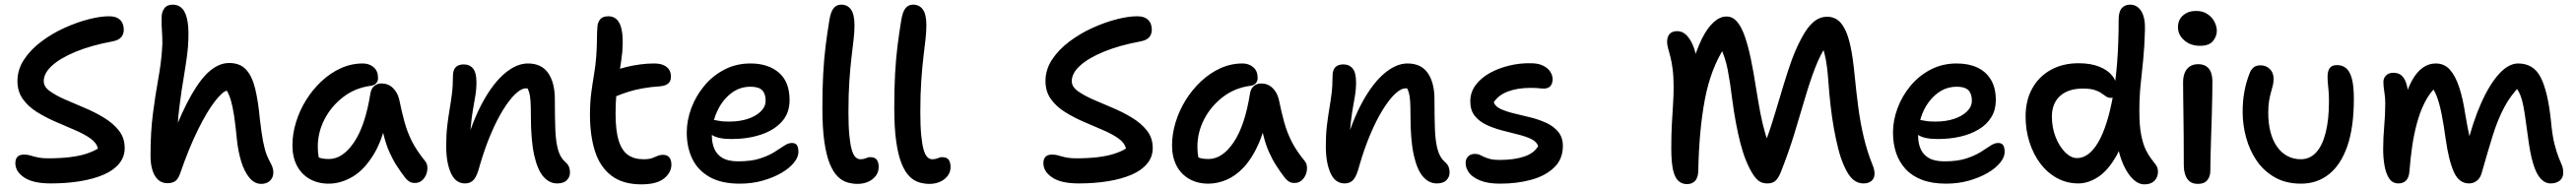

<svg xmlns="http://www.w3.org/2000/svg" viewBox="-20 -780 11073 813"><path d="M198 9Q122 9 84 -16.5Q46 -42 46 -78Q46 -96 55 -105.5Q64 -115 83 -115Q96 -115 105.5 -112.5Q115 -110 125.5 -107Q136 -104 150.5 -101.5Q165 -99 187 -99Q240 -99 280.5 -104Q321 -109 350.5 -118.5Q380 -128 401 -141Q395 -166 368 -185Q341 -204 301 -221Q261 -238 218.5 -256.5Q176 -275 139 -298Q102 -321 78.5 -353.5Q55 -386 55 -431Q55 -481 83.5 -524Q112 -567 158 -601.5Q204 -636 257 -660Q310 -684 360.5 -697Q411 -710 448 -710Q472 -710 486 -702Q500 -694 506 -681Q512 -668 512 -652Q512 -633 501 -620Q490 -607 464 -602Q372 -585 305.5 -557.5Q239 -530 203.5 -497.5Q168 -465 168 -431Q168 -407 193.5 -388.5Q219 -370 258.5 -352.5Q298 -335 342.5 -316.5Q387 -298 426.5 -274Q466 -250 491 -218.5Q516 -187 516 -143Q516 -105 492 -76Q468 -47 425 -28.5Q382 -10 324 -0.5Q266 9 198 9Z M699 8Q677 8 661 -5.5Q645 -19 636 -45.5Q627 -72 627 -111Q627 -212 637.5 -292.5Q648 -373 660 -439Q672 -505 676 -560Q679 -593 677.5 -619.5Q676 -646 675 -668.5Q674 -691 675 -711Q676 -730 687 -745Q698 -760 723 -760Q748 -760 764 -742.5Q780 -725 786.5 -686Q793 -647 788 -579Q783 -524 771.5 -458Q760 -392 750.5 -315.5Q741 -239 742 -149L716 -181Q762 -301 803.5 -373Q845 -445 884.5 -477Q924 -509 965 -509Q1012 -509 1038 -480.5Q1064 -452 1077 -398Q1090 -344 1097 -268Q1104 -207 1111 -171Q1118 -135 1126.5 -114Q1135 -93 1144 -77Q1149 -68 1152 -58Q1155 -48 1155 -38Q1155 -17 1141 -3Q1127 11 1103 11Q1074 11 1052 -15.5Q1030 -42 1016.5 -86.5Q1003 -131 998 -183Q992 -245 986 -283.5Q980 -322 973 -346.5Q966 -371 955 -390Q936 -386 902.5 -342.5Q869 -299 830.5 -221Q792 -143 754 -33Q745 -8 732 0Q719 8 699 8Z M1393 10Q1346 10 1310.5 -10.5Q1275 -31 1256 -68Q1237 -105 1237 -155Q1237 -204 1252.5 -254.5Q1268 -305 1296 -350Q1324 -395 1362 -430.5Q1400 -466 1445 -486.5Q1490 -507 1540 -507Q1567 -507 1586 -491Q1605 -475 1605 -444Q1605 -431 1597 -422Q1589 -413 1574 -411Q1506 -402 1454.5 -362Q1403 -322 1374.5 -266Q1346 -210 1346 -149Q1346 -124 1350 -103.5Q1354 -83 1368 -51L1311 -131Q1334 -109 1350.5 -102.5Q1367 -96 1394 -96Q1453 -96 1501.5 -167.5Q1550 -239 1572 -377Q1575 -398 1588 -409.5Q1601 -421 1620 -421Q1649 -421 1669 -401.5Q1689 -382 1696 -352Q1707 -298 1719 -254.5Q1731 -211 1751 -171.5Q1771 -132 1806 -89Q1816 -78 1817 -61.5Q1818 -45 1812 -29.5Q1806 -14 1793.5 -3.5Q1781 7 1764 7Q1749 7 1739.5 1Q1730 -5 1722 -15Q1702 -41 1685 -67.5Q1668 -94 1653.5 -126.5Q1639 -159 1628.5 -202.5Q1618 -246 1611 -305L1650 -307Q1630 -189 1588.5 -119.5Q1547 -50 1496 -20Q1445 10 1393 10Z M2375 9Q2341 9 2315.5 -20.5Q2290 -50 2276 -113.5Q2262 -177 2262 -279Q2262 -319 2260.5 -343.5Q2259 -368 2254.5 -383Q2250 -398 2242.5 -407.5Q2235 -417 2223 -427Q2245 -428 2260 -422.5Q2275 -417 2283 -403.5Q2291 -390 2290 -364Q2275 -386 2265 -393Q2255 -400 2241 -400Q2221 -400 2195.5 -376Q2170 -352 2142.5 -307.5Q2115 -263 2089 -201.5Q2063 -140 2042 -67Q2031 -24 2017 -7.5Q2003 9 1979 9Q1938 9 1918 -36Q1898 -81 1898 -151Q1898 -201 1902.5 -238.5Q1907 -276 1912.5 -308.5Q1918 -341 1922.5 -375.5Q1927 -410 1927 -454Q1927 -478 1938.5 -490.5Q1950 -503 1973 -503Q1999 -503 2013.5 -485Q2028 -467 2028 -426Q2028 -395 2023 -366.5Q2018 -338 2012.5 -305.5Q2007 -273 2003 -229Q1999 -185 2001 -123L1977 -141Q2011 -261 2056 -342.5Q2101 -424 2151 -465.5Q2201 -507 2249 -507Q2308 -507 2336.5 -465.5Q2365 -424 2365 -353Q2365 -278 2367 -224.5Q2369 -171 2378.5 -137Q2388 -103 2408 -85Q2420 -75 2425 -64Q2430 -53 2430 -37Q2430 -19 2416.5 -5Q2403 9 2375 9Z M2737 13Q2657 13 2608 -24.5Q2559 -62 2537.5 -129.5Q2516 -197 2516 -286Q2516 -339 2521.5 -380.5Q2527 -422 2533.5 -460Q2540 -498 2543 -538Q2546 -584 2546 -612Q2546 -640 2548 -665Q2549 -683 2559.5 -696.5Q2570 -710 2595 -710Q2631 -710 2646 -673Q2661 -636 2655 -557Q2651 -521 2646 -490.5Q2641 -460 2636.5 -430.5Q2632 -401 2629 -367.5Q2626 -334 2626 -291Q2626 -218 2639.5 -175Q2653 -132 2679.5 -113.5Q2706 -95 2746 -95Q2770 -95 2783.5 -100Q2797 -105 2807 -109.5Q2817 -114 2830 -114Q2848 -114 2857 -103Q2866 -92 2866 -72Q2866 -38 2834.5 -12.5Q2803 13 2737 13ZM2621 -363Q2589 -349 2572 -362Q2555 -375 2555 -399Q2555 -423 2565.5 -441.5Q2576 -460 2618 -475Q2644 -485 2673 -492Q2702 -499 2732.5 -503Q2763 -507 2790 -507Q2816 -507 2832 -500Q2848 -493 2856 -480.5Q2864 -468 2864 -450Q2864 -431 2852.5 -421Q2841 -411 2819 -409Q2776 -406 2742.5 -400Q2709 -394 2680.5 -385Q2652 -376 2621 -363Z M3160 10Q3081 10 3030.5 -18.5Q2980 -47 2956 -96.5Q2932 -146 2932 -210Q2932 -262 2951.5 -314.5Q2971 -367 3007 -410.5Q3043 -454 3093.5 -480.5Q3144 -507 3206 -507Q3282 -507 3328 -467.5Q3374 -428 3374 -349Q3374 -294 3341 -257Q3308 -220 3251 -201Q3194 -182 3124 -182Q3066 -182 3040.5 -199.5Q3015 -217 3015 -239Q3015 -251 3021 -257.5Q3027 -264 3042 -264Q3053 -264 3069 -260.5Q3085 -257 3114 -257Q3159 -257 3194 -268.5Q3229 -280 3250 -300.5Q3271 -321 3271 -347Q3271 -377 3256 -392Q3241 -407 3206 -407Q3158 -407 3120.5 -377Q3083 -347 3061.5 -298.5Q3040 -250 3040 -195Q3040 -164 3051 -139Q3062 -114 3086.5 -100Q3111 -86 3153 -86Q3209 -86 3246 -98Q3283 -110 3308 -125.5Q3333 -141 3350.5 -153Q3368 -165 3384 -165Q3399 -165 3405.5 -155.5Q3412 -146 3412 -126Q3412 -104 3392.5 -80Q3373 -56 3338.5 -36Q3304 -16 3258.5 -3Q3213 10 3160 10Z M3666 11Q3644 11 3622 4.5Q3600 -2 3581 -20.5Q3562 -39 3547 -75Q3532 -111 3523.5 -170Q3515 -229 3515 -317Q3515 -398 3518.5 -462.5Q3522 -527 3529 -583Q3536 -639 3545 -693Q3551 -730 3563.5 -745Q3576 -760 3596 -760Q3623 -760 3638 -739Q3653 -718 3653 -671Q3653 -642 3649 -608.5Q3645 -575 3640 -532.5Q3635 -490 3631 -432.5Q3627 -375 3627 -297Q3627 -236 3631 -196.5Q3635 -157 3641.5 -135Q3648 -113 3657.5 -104Q3667 -95 3677 -95Q3689 -95 3696.5 -97.5Q3704 -100 3709 -102Q3714 -104 3720 -104Q3742 -104 3749.5 -92Q3757 -80 3757 -62Q3757 -40 3744.5 -23.5Q3732 -7 3711.5 2Q3691 11 3666 11Z M3975 11Q3953 11 3931 4.5Q3909 -2 3890 -20.5Q3871 -39 3856 -75Q3841 -111 3832.5 -170Q3824 -229 3824 -317Q3824 -398 3827.5 -462.5Q3831 -527 3838 -583Q3845 -639 3854 -693Q3860 -730 3872.5 -745Q3885 -760 3905 -760Q3932 -760 3947 -739Q3962 -718 3962 -671Q3962 -642 3958 -608.5Q3954 -575 3949 -532.5Q3944 -490 3940 -432.5Q3936 -375 3936 -297Q3936 -236 3940 -196.5Q3944 -157 3950.5 -135Q3957 -113 3966.5 -104Q3976 -95 3986 -95Q3998 -95 4005.5 -97.5Q4013 -100 4018 -102Q4023 -104 4029 -104Q4051 -104 4058.5 -92Q4066 -80 4066 -62Q4066 -40 4053.5 -23.5Q4041 -7 4020.5 2Q4000 11 3975 11Z M4617 9Q4541 9 4503 -16.5Q4465 -42 4465 -78Q4465 -96 4474 -105.5Q4483 -115 4502 -115Q4515 -115 4524.5 -112.5Q4534 -110 4544.5 -107Q4555 -104 4569.5 -101.5Q4584 -99 4606 -99Q4659 -99 4699.5 -104Q4740 -109 4769.5 -118.5Q4799 -128 4820 -141Q4814 -166 4787 -185Q4760 -204 4720 -221Q4680 -238 4637.5 -256.5Q4595 -275 4558 -298Q4521 -321 4497.5 -353.5Q4474 -386 4474 -431Q4474 -481 4502.5 -524Q4531 -567 4577 -601.5Q4623 -636 4676 -660Q4729 -684 4779.5 -697Q4830 -710 4867 -710Q4891 -710 4905 -702Q4919 -694 4925 -681Q4931 -668 4931 -652Q4931 -633 4920 -620Q4909 -607 4883 -602Q4791 -585 4724.5 -557.5Q4658 -530 4622.5 -497.5Q4587 -465 4587 -431Q4587 -407 4612.5 -388.5Q4638 -370 4677.5 -352.5Q4717 -335 4761.5 -316.5Q4806 -298 4845.5 -274Q4885 -250 4910 -218.5Q4935 -187 4935 -143Q4935 -105 4911 -76Q4887 -47 4844 -28.5Q4801 -10 4743 -0.5Q4685 9 4617 9Z M5174 10Q5127 10 5091.5 -10.5Q5056 -31 5037 -68Q5018 -105 5018 -155Q5018 -204 5033.5 -254.5Q5049 -305 5077 -350Q5105 -395 5143 -430.5Q5181 -466 5226 -486.5Q5271 -507 5321 -507Q5348 -507 5367 -491Q5386 -475 5386 -444Q5386 -431 5378 -422Q5370 -413 5355 -411Q5287 -402 5235.5 -362Q5184 -322 5155.5 -266Q5127 -210 5127 -149Q5127 -124 5131 -103.5Q5135 -83 5149 -51L5092 -131Q5115 -109 5131.5 -102.5Q5148 -96 5175 -96Q5234 -96 5282.5 -167.5Q5331 -239 5353 -377Q5356 -398 5369 -409.5Q5382 -421 5401 -421Q5430 -421 5450 -401.5Q5470 -382 5477 -352Q5488 -298 5500 -254.5Q5512 -211 5532 -171.5Q5552 -132 5587 -89Q5597 -78 5598 -61.5Q5599 -45 5593 -29.5Q5587 -14 5574.5 -3.5Q5562 7 5545 7Q5530 7 5520.5 1Q5511 -5 5503 -15Q5483 -41 5466 -67.5Q5449 -94 5434.5 -126.5Q5420 -159 5409.5 -202.5Q5399 -246 5392 -305L5431 -307Q5416 -219 5388.5 -158Q5361 -97 5326 -60Q5291 -23 5252 -6.5Q5213 10 5174 10Z M6156 9Q6122 9 6096.5 -20.5Q6071 -50 6057 -113.5Q6043 -177 6043 -279Q6043 -319 6041.5 -343.5Q6040 -368 6035.5 -383Q6031 -398 6023.5 -407.5Q6016 -417 6004 -427Q6026 -428 6041 -422.5Q6056 -417 6064 -403.5Q6072 -390 6071 -364Q6056 -386 6046 -393Q6036 -400 6022 -400Q6002 -400 5976.5 -376Q5951 -352 5923.5 -307.5Q5896 -263 5870 -201.5Q5844 -140 5823 -67Q5812 -24 5798 -7.5Q5784 9 5760 9Q5719 9 5699 -36Q5679 -81 5679 -151Q5679 -201 5683.5 -238.5Q5688 -276 5693.5 -308.5Q5699 -341 5703.5 -375.5Q5708 -410 5708 -454Q5708 -478 5719.5 -490.5Q5731 -503 5754 -503Q5780 -503 5794.5 -485Q5809 -467 5809 -426Q5809 -395 5804 -366.5Q5799 -338 5793.5 -305.5Q5788 -273 5784 -229Q5780 -185 5782 -123L5758 -141Q5792 -261 5837 -342.5Q5882 -424 5932 -465.5Q5982 -507 6030 -507Q6089 -507 6117.5 -465.5Q6146 -424 6146 -353Q6146 -278 6148 -224.5Q6150 -171 6159.5 -137Q6169 -103 6189 -85Q6201 -75 6206 -64Q6211 -53 6211 -37Q6211 -19 6197.5 -5Q6184 9 6156 9Z M6428 10Q6377 10 6344 -3Q6311 -16 6295.5 -36Q6280 -56 6280 -79Q6280 -96 6290.5 -107Q6301 -118 6321 -118Q6332 -118 6340.5 -114Q6349 -110 6359.5 -105Q6370 -100 6385.5 -96Q6401 -92 6426 -92Q6488 -92 6531.5 -106.5Q6575 -121 6592 -152Q6584 -172 6560 -183Q6536 -194 6503 -202Q6470 -210 6434.5 -219.5Q6399 -229 6368.5 -243.5Q6338 -258 6319 -282Q6300 -306 6300 -344Q6300 -383 6323 -414Q6346 -445 6384 -466Q6422 -487 6468 -498Q6514 -509 6560 -508Q6591 -508 6612 -498Q6633 -488 6643.5 -472Q6654 -456 6654 -439Q6654 -421 6644.5 -410Q6635 -399 6616 -399Q6607 -399 6599.5 -400Q6592 -401 6583 -401.5Q6574 -402 6559 -402Q6503 -402 6462 -386.5Q6421 -371 6401 -340Q6407 -322 6431 -311Q6455 -300 6488.5 -292Q6522 -284 6558.5 -275Q6595 -266 6626.5 -251.5Q6658 -237 6678 -213Q6698 -189 6698 -152Q6698 -96 6661 -60Q6624 -24 6563 -7Q6502 10 6428 10Z M7231 12Q7211 12 7195.5 -1Q7180 -14 7172 -47Q7164 -80 7164 -142Q7164 -201 7166.5 -247Q7169 -293 7171.5 -331Q7174 -369 7174 -405Q7174 -450 7170 -481Q7166 -512 7160.5 -534Q7155 -556 7150.5 -571.5Q7146 -587 7146 -600Q7146 -621 7156.5 -633.5Q7167 -646 7190 -646Q7213 -646 7231 -627Q7249 -608 7261 -575Q7273 -542 7276 -498L7252 -494Q7271 -563 7294.5 -611Q7318 -659 7345.5 -684Q7373 -709 7401 -709Q7427 -709 7446 -687.5Q7465 -666 7479.5 -625Q7494 -584 7506 -526.5Q7518 -469 7529 -397Q7538 -341 7547 -293.5Q7556 -246 7568 -205.5Q7580 -165 7597 -127L7554 -134Q7575 -182 7593.5 -240Q7612 -298 7629.5 -357.5Q7647 -417 7664.5 -471.5Q7682 -526 7700 -567Q7720 -612 7740 -643.5Q7760 -675 7783 -691.5Q7806 -708 7834 -708Q7857 -708 7875.5 -696.5Q7894 -685 7909 -657Q7924 -629 7934.5 -580Q7945 -531 7952 -457Q7959 -385 7968 -317Q7977 -249 7992 -187Q8007 -125 8029 -71Q8039 -47 8037.5 -29Q8036 -11 8023.5 -1Q8011 9 7990 9Q7965 9 7945 -8Q7925 -25 7907 -66Q7893 -96 7882 -139Q7871 -182 7862.5 -230Q7854 -278 7848.5 -327.5Q7843 -377 7840 -420Q7837 -463 7833 -493.5Q7829 -524 7822.5 -550Q7816 -576 7803 -602L7834 -589Q7805 -547 7782.5 -488.5Q7760 -430 7739 -358.5Q7718 -287 7693.5 -206.5Q7669 -126 7635 -40Q7624 -13 7611.5 -2Q7599 9 7577 9Q7556 9 7542 -0.5Q7528 -10 7514 -32Q7482 -83 7461 -164.5Q7440 -246 7426 -352Q7417 -426 7406.5 -480Q7396 -534 7374 -579L7394 -578Q7333 -484 7308 -350.5Q7283 -217 7280 -41Q7278 -13 7265 -0.5Q7252 12 7231 12Z M8345 10Q8286 10 8243 -6Q8200 -22 8172 -52Q8144 -82 8130.5 -122Q8117 -162 8117 -210Q8117 -262 8136.5 -314.5Q8156 -367 8192 -410.5Q8228 -454 8278.5 -480.5Q8329 -507 8391 -507Q8442 -507 8479.5 -489.5Q8517 -472 8538 -437Q8559 -402 8559 -349Q8559 -308 8540 -276.5Q8521 -245 8486.5 -224Q8452 -203 8407 -192.5Q8362 -182 8309 -182Q8251 -182 8225.5 -199.5Q8200 -217 8200 -239Q8200 -251 8206 -257.5Q8212 -264 8227 -264Q8238 -264 8254 -260.5Q8270 -257 8299 -257Q8344 -257 8379 -268.5Q8414 -280 8435 -300.5Q8456 -321 8456 -347Q8456 -377 8441 -392Q8426 -407 8391 -407Q8354 -407 8324 -389.5Q8294 -372 8271.5 -342Q8249 -312 8237 -274Q8225 -236 8225 -195Q8225 -164 8236 -139Q8247 -114 8271.5 -100Q8296 -86 8338 -86Q8394 -86 8431 -98Q8468 -110 8493 -125.5Q8518 -141 8535.5 -153Q8553 -165 8569 -165Q8584 -165 8590.5 -155.5Q8597 -146 8597 -126Q8597 -104 8577.5 -80Q8558 -56 8523.5 -36Q8489 -16 8443.5 -3Q8398 10 8345 10Z M8914 9Q8864 9 8822 -14Q8780 -37 8750 -77Q8720 -117 8703.5 -169Q8687 -221 8687 -279Q8687 -348 8715.5 -399.5Q8744 -451 8795.5 -479.5Q8847 -508 8915 -508Q8966 -508 9003 -493.5Q9040 -479 9060 -453.5Q9080 -428 9080 -393Q9080 -378 9072.5 -368.5Q9065 -359 9054 -359Q9042 -359 9033 -365Q9024 -371 9013 -379Q9002 -387 8983.5 -393Q8965 -399 8933 -399Q8870 -399 8835 -367Q8800 -335 8800 -279Q8800 -231 8816 -190.5Q8832 -150 8857 -125Q8882 -100 8908 -100Q8960 -100 9000 -169.5Q9040 -239 9063.5 -372Q9087 -505 9087 -695Q9087 -730 9100.5 -745Q9114 -760 9136 -760Q9167 -760 9184.5 -731.5Q9202 -703 9200 -649Q9198 -578 9192.5 -523Q9187 -468 9181.5 -416.5Q9176 -365 9176 -302Q9176 -239 9184 -199Q9192 -159 9204 -135Q9216 -111 9227.5 -96.5Q9239 -82 9247.5 -70Q9256 -58 9256 -41Q9256 -18 9241 -2.5Q9226 13 9198 13Q9172 13 9149 -9Q9126 -31 9108.5 -69Q9091 -107 9082 -155.5Q9073 -204 9074 -257L9133 -274Q9112 -171 9076.5 -108.5Q9041 -46 8998.5 -18.5Q8956 9 8914 9Z M9428 11Q9406 11 9393 1Q9380 -9 9373.5 -27.5Q9367 -46 9367 -71Q9367 -145 9366.5 -196.5Q9366 -248 9365.5 -286Q9365 -324 9364.5 -357Q9364 -390 9364 -427Q9364 -449 9371 -466.5Q9378 -484 9392.5 -494Q9407 -504 9430 -504Q9457 -504 9473 -486.5Q9489 -469 9490 -433Q9490 -412 9489.5 -373Q9489 -334 9487.5 -287.5Q9486 -241 9484.5 -193.5Q9483 -146 9482 -107Q9481 -68 9481 -44Q9481 -21 9468 -5Q9455 11 9428 11ZM9437 -583Q9396 -583 9369 -606.5Q9342 -630 9342 -663Q9342 -695 9364 -714Q9386 -733 9420 -733Q9448 -733 9468 -720Q9488 -707 9498.5 -687Q9509 -667 9509 -647Q9509 -624 9492.5 -603.5Q9476 -583 9437 -583Z M9871 10Q9806 10 9758.5 -17Q9711 -44 9680.5 -88.5Q9650 -133 9635 -188Q9620 -243 9620 -298Q9620 -346 9627.5 -386.5Q9635 -427 9650 -465Q9656 -481 9667 -490Q9678 -499 9697 -499Q9721 -499 9737 -483Q9753 -467 9753 -441Q9753 -425 9749.5 -411.5Q9746 -398 9741.5 -382Q9737 -366 9733.5 -345.5Q9730 -325 9730 -295Q9730 -250 9739.5 -213Q9749 -176 9767.5 -149.5Q9786 -123 9812 -109Q9838 -95 9870 -95Q9909 -95 9936 -124.5Q9963 -154 9977 -210Q9991 -266 9991 -343Q9991 -369 9989.5 -387Q9988 -405 9986.5 -419.5Q9985 -434 9985 -450Q9985 -474 9994 -487Q10003 -500 10026 -500Q10049 -500 10065 -486.5Q10081 -473 10089.5 -441.5Q10098 -410 10098 -355Q10098 -232 10070 -151.5Q10042 -71 9991 -30.5Q9940 10 9871 10Z M10290 9Q10264 9 10250 -12Q10236 -33 10230 -66.5Q10224 -100 10224 -137Q10224 -186 10228.5 -237Q10233 -288 10233 -336Q10233 -362 10229 -384.5Q10225 -407 10225 -428Q10225 -444 10236.5 -455.5Q10248 -467 10268 -467Q10292 -467 10305.5 -453Q10319 -439 10325.5 -414Q10332 -389 10333 -357L10312 -339Q10327 -395 10347 -432Q10367 -469 10393 -488Q10419 -507 10450 -507Q10487 -507 10511 -480Q10535 -453 10551 -404Q10567 -355 10577 -288Q10587 -228 10595 -193.5Q10603 -159 10610 -138L10582 -145Q10609 -255 10645 -336Q10681 -417 10722 -462Q10763 -507 10804 -507Q10871 -507 10901.5 -446.5Q10932 -386 10945 -262Q10951 -197 10960.5 -160Q10970 -123 10978.5 -102.5Q10987 -82 10992.5 -68.5Q10998 -55 10998 -37Q10998 -15 10983 -3Q10968 9 10944 9Q10920 9 10901 -11.5Q10882 -32 10868.5 -77Q10855 -122 10846 -194Q10838 -253 10832.5 -290Q10827 -327 10821 -348.5Q10815 -370 10807.5 -384Q10800 -398 10789 -412H10814Q10773 -372 10744.5 -318.5Q10716 -265 10694.5 -195.5Q10673 -126 10649 -41Q10643 -16 10628 -3.5Q10613 9 10593 9Q10550 9 10528 -40Q10506 -89 10493 -180Q10484 -246 10475 -290.5Q10466 -335 10454.5 -365.5Q10443 -396 10424 -417L10451 -406Q10422 -378 10402 -338Q10382 -298 10369 -249.5Q10356 -201 10348.5 -149Q10341 -97 10337 -44Q10335 -16 10322.5 -3.5Q10310 9 10290 9Z"/></svg>

Font: Shantell Sans Medium
Style: Regular
Weight: 500
Designer: Stephen Nixon, Anya Danilova, Shantell Martin
Foundry: Arrow Type
Version: Version 1.011;[c5ecc13dd]